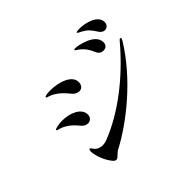

<svg xmlns="http://www.w3.org/2000/svg" viewBox="-180 -1106 1359 1359"><g transform="rotate(-45 500.0 -426.0)"><path d="M875 -711C892 -711 914 -725 914 -753C914 -822 814 -847 755 -847C741 -847 721 -846 721 -840C721 -834 734 -829 752 -820C788 -800 807 -780 832 -739C843 -722 857 -711 875 -711ZM765 -616C785 -616 807 -627 807 -659C807 -743 664 -770 637 -770C629 -770 622 -770 622 -764C622 -759 632 -755 645 -746C682 -718 701 -689 718 -648C728 -624 747 -616 765 -616ZM442 -533C467 -533 484 -556 484 -582C484 -652 383 -684 297 -684C280 -684 242 -682 242 -671C242 -668 246 -666 252 -664C261 -661 277 -657 299 -644C339 -620 359 -597 393 -556C400 -547 421 -533 442 -533ZM283 -5C302 -5 318 -36 345 -49C520 -141 762 -331 909 -571C913 -579 916 -585 916 -590C916 -593 914 -595 910 -595C905 -595 898 -589 893 -582C719 -376 520 -230 337 -157C318 -149 302 -146 287 -146C258 -146 239 -158 229 -168C215 -185 211 -195 205 -195C198 -195 196 -181 196 -172C198 -131 221 -63 260 -18C268 -9 276 -5 283 -5ZM323 -329C347 -329 367 -347 367 -374C367 -438 287 -473 207 -473C181 -473 130 -466 130 -456C130 -453 132 -451 137 -449C149 -446 171 -441 198 -425C230 -405 247 -388 278 -351C288 -338 306 -329 323 -329Z"/></g></svg>

Font: Shippori Mincho OTF SemiBold
Style: Regular
Weight: 600
Designer: FONTDASU
Foundry: FONTDASU / Google Inc. / but / Adobe
Version: Version 3.300;hotconv 1.0.109;makeotfexe 2.5.65596